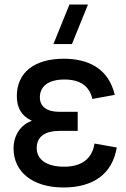

<svg xmlns="http://www.w3.org/2000/svg" viewBox="-20 -815 560 850"><path d="M369.5 -795H287.5L216.5 -620H298.5ZM261 15C391.5 15 477 -43.5 497 -162L398.5 -179.5C387.5 -109.5 338 -77 264 -77C186.5 -77 142.5 -108.5 142.5 -159.5C142.5 -213.5 184.5 -235.5 242.5 -235.5H324V-320H242.5C187 -320 156.5 -343.5 156.5 -384C156.5 -435 197.5 -463 264.5 -463C336.5 -463 375.5 -433.5 389 -377L488 -395C460 -514.5 367.5 -555 262.5 -555C131 -555 54.5 -493 54.5 -389.5C54.5 -336.5 76.5 -300.5 121.5 -280C73.5 -264.5 40 -218 40 -157.5C40 -56.5 121.5 15 261 15Z"/></svg>

Font: Vela Sans SemBd
Style: Regular
Weight: 600
Designer: Principal design: Mikhail Sharanda - project Manrope.
Design modification: Ravid Balaliev
Foundry: Mikhail Sharanda
Version: Version 1.001